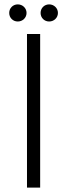

<svg xmlns="http://www.w3.org/2000/svg" viewBox="-20 -855 307 875"><path d="M61 -757C83 -757 101 -774 101 -796C101 -818 83 -835 61 -835C39 -835 22 -818 22 -796C22 -774 39 -757 61 -757ZM204 -757C226 -757 244 -774 244 -796C244 -818 226 -835 204 -835C182 -835 165 -818 165 -796C165 -774 182 -757 204 -757ZM103 0H163V-700H103Z"/></svg>

Font: Fixel Text Light
Style: Regular
Weight: 300
Width: 4
Designer: AlfaBravo + MacPaw
Foundry: Kyrylo Tkachov, Marchela Mozhyna, Serhii Makarenko, Maria Weinstein, Zakhar Kryvoshyya
Version: Version 1.211